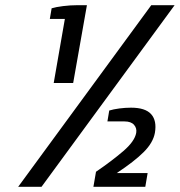

<svg xmlns="http://www.w3.org/2000/svg" viewBox="-20 -720 693 740"><path d="M50 0 563 -700H653L140 0ZM340 0 350 -58Q410 -99 454.5 -137Q499 -175 505 -208Q508 -226 496.5 -239Q485 -252 460 -252H394L401 -294Q417 -299 440 -302Q463 -305 485 -305Q540 -305 562.5 -280Q585 -255 577 -208Q570 -170 534 -134Q498 -98 430 -53H549L540 0ZM187 -400 230 -647H172L179 -688Q195 -693 223 -696.5Q251 -700 278 -700H315L262 -400Z"/></svg>

Font: Cuprum Medium
Style: Italic
Weight: 500
Italic angle: -10°
Version: Version 3.000